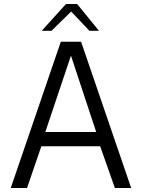

<svg xmlns="http://www.w3.org/2000/svg" viewBox="-20 -946 714 966"><path d="M34 0 286 -736H388L640 0H558L484 -210H188L116 0ZM208 -282H464L337 -666ZM190 -791 312 -926H368L478 -791H430L338 -888L239 -791Z"/></svg>

Font: Exo Thin
Style: Regular
Weight: 400
Version: Version 2.000